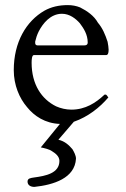

<svg xmlns="http://www.w3.org/2000/svg" viewBox="-20 -473 494 753"><path d="M118 -304V-310C121 -323 125 -336 132 -350C148 -381 178 -419 223 -419C253 -419 277 -400 293 -382C308 -362 324 -338 324 -306C324 -299 320 -295 311 -295H127C122 -295 118 -298 118 -304ZM115 260C190 252 274 226 278 149C278 137 270 122 264 112C251 97 235 81 209 75L270 4H271C325 -15 371 -51 405 -91C402 -93 399 -102 394 -102H392C390 -102 390 -102 389 -101C356 -70 315 -43 260 -43C239 -43 218 -48 200 -56C143 -84 104 -142 104 -227C104 -239 105 -257 113 -257H396C403 -257 406 -264 406 -278C406 -287 404 -297 402 -309C393 -337 382 -363 364 -384C349 -411 322 -430 294 -444C279 -450 263 -453 246 -453C211 -453 181 -446 154 -431C83 -390 34 -308 34 -198C34 -139 56 -88 86 -53C114 -18 157 11 215 13L140 105C154 108 173 112 184 120C197 128 213 140 213 158C213 207 158 217 114 223C101 225 88 226 88 239C88 254 101 260 115 260Z"/></svg>

Font: fbb
Style: Regular
Weight: 400
Designer: David J. Perry, Michael Sharpe
Version: Version 1.045